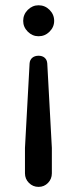

<svg xmlns="http://www.w3.org/2000/svg" viewBox="-20 -523 293 732"><path d="M68.4 -443.4Q68.4 -467.8 85.9 -485.4Q103.5 -502.9 127 -502.9Q151.4 -502.9 168.9 -485.4Q186.5 -467.8 186.5 -443.4Q186.5 -419.9 168.9 -402.3Q151.4 -384.8 127 -384.8Q103.5 -384.8 85.9 -402.3Q68.4 -419.9 68.4 -443.4ZM75.2 137.7V41L92.8 -281.2Q93.8 -294.9 103 -302.7Q112.3 -310.5 127 -310.5Q141.6 -310.5 150.4 -302.7Q159.2 -294.9 160.2 -281.2L177.7 41V137.7Q177.7 159.2 163.1 174.3Q148.4 189.5 127 189.5Q105.5 189.5 90.3 174.3Q75.2 159.2 75.2 137.7Z"/></svg>

Font: FakePearl
Style: Regular
Weight: 400
Version: Version 1.2